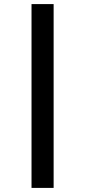

<svg xmlns="http://www.w3.org/2000/svg" viewBox="-20 -780 416 938"><path d="M242 138V-760H134V138Z"/></svg>

Font: IBM Plex Devanagari Medium
Style: Regular
Weight: 600
Designer: Mike Abbink, Paul van der Laan, Pieter van Rosmalen, Erin McLaughlin
Foundry: Bold Monday
Version: Version 1.0